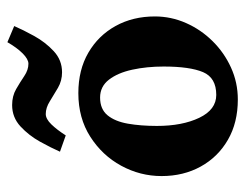

<svg xmlns="http://www.w3.org/2000/svg" viewBox="-94 -576 682 535"><g transform="rotate(-90 247.5 -308.0)"><path d="M469.7 -217.8Q469.7 -172.9 451.4 -131.3Q433.1 -89.8 401.1 -57.4Q369.1 -24.9 327.4 -5.9Q285.6 13.2 238.3 13.2Q173.8 13.2 126 -14.4Q78.1 -42 51.5 -90.1Q24.9 -138.2 24.9 -199.2Q24.9 -258.8 53.7 -311.8Q82.5 -364.7 134.5 -397.9Q186.5 -431.2 255.9 -431.2Q320.8 -431.2 368.7 -403.3Q416.5 -375.5 443.1 -327.4Q469.7 -279.3 469.7 -217.8ZM330.1 -193.4Q330.1 -240.7 321.3 -281Q312.5 -321.3 293.5 -345.9Q274.4 -370.6 243.7 -370.6Q211.4 -370.6 194.3 -349.9Q177.2 -329.1 170.9 -293.2Q164.6 -257.3 164.6 -212.4Q164.6 -141.6 187.3 -94.2Q210 -46.9 251 -46.9Q298.8 -46.9 314.5 -83.7Q330.1 -120.6 330.1 -193.4ZM442.9 -609.9Q432.6 -585.9 415.3 -554.4Q397.9 -522.9 373 -499.8Q348.1 -476.6 314 -476.6Q290.5 -476.6 270.8 -488Q251 -499.5 233.2 -510.7Q215.3 -522 197.8 -522Q184.1 -522 168.9 -506.3Q153.8 -490.7 138.2 -466.3L92.8 -482.4Q103.5 -506.8 120.8 -538.1Q138.2 -569.3 163.3 -592.5Q188.5 -615.7 222.7 -615.7Q248 -615.7 267.3 -604.5Q286.6 -593.3 303.7 -581.8Q320.8 -570.3 337.9 -570.3Q350.6 -570.3 366.7 -586.4Q382.8 -602.5 397.9 -628.9Z"/></g></svg>

Font: Dai Banna SIL
Style: Bold
Weight: 700
Designer: Victor Gaultney
Foundry: SIL International
Version: Version 4.000